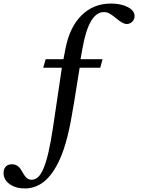

<svg xmlns="http://www.w3.org/2000/svg" viewBox="-113 -800 800 1080"><path d="M65 211Q86 211 102.5 195Q119 179 133.5 143.5Q148 108 160.5 52.5Q173 -3 185 -82L235 -419H130L144 -467H244L255 -525Q278 -646 345 -713Q412 -780 511 -780Q568 -780 606 -760Q644 -740 644 -710Q644 -691 631 -678Q618 -665 600 -665Q588 -665 574.5 -672.5Q561 -680 539 -698Q515 -718 501 -725Q487 -732 471 -732Q386 -732 350 -523L340 -467H464L451 -419H335L304 -226Q294 -165 285 -117Q276 -69 266 -30.5Q256 8 245.5 39.5Q235 71 222 99Q149 260 27 260Q-25 260 -59 235.5Q-93 211 -93 173Q-93 150 -80.5 137Q-68 124 -46 124Q-12 124 7 158Q25 190 36.5 200.5Q48 211 65 211Z"/></svg>

Font: Libre Baskerville
Style: Regular
Weight: 400
Designer: Pablo Impallari, Rodrigo Fuenzalida
Foundry: Pablo Impallari, Rodrigo Fuenzalida
Version: Version 1.000; ttfautohint (v0.93) -l 8 -r 50 -G 200 -x 14 -